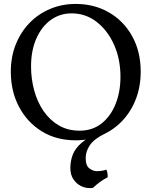

<svg xmlns="http://www.w3.org/2000/svg" viewBox="-20 -705 771 977"><path d="M435 252Q412 252 390 240.5Q368 229 353 206.5Q338 184 338 149Q338 114 350.5 81.5Q363 49 396.5 20.5Q430 -8 491 -34L512 -24Q459 2 437.5 33.5Q416 65 416 99Q416 138 435 152Q454 166 473 166Q501 166 521 158Q524 164 525.5 169.5Q527 175 527.5 182Q528 189 528 197Q508 207 490 220Q472 233 454 250Q450 252 445 252Q440 252 435 252ZM365 9Q266 9 192 -37Q118 -83 76.5 -162Q35 -241 35 -340Q35 -416 60.5 -479.5Q86 -543 131 -589Q176 -635 236 -660Q296 -685 365 -685Q460 -685 535 -641.5Q610 -598 653 -520Q696 -442 696 -340Q696 -266 672 -202.5Q648 -139 603.5 -91.5Q559 -44 498.5 -17.5Q438 9 365 9ZM385 -40Q450 -40 496.5 -76.5Q543 -113 568 -175.5Q593 -238 593 -314Q593 -404 560.5 -477Q528 -550 472 -593.5Q416 -637 344 -637Q285 -637 238.5 -603.5Q192 -570 165 -509Q138 -448 138 -367Q138 -304 154 -245Q170 -186 201.5 -140Q233 -94 279 -67Q325 -40 385 -40Z"/></svg>

Font: Vollkorn
Style: Regular
Weight: 400
Designer: Friedrich Althausen
Foundry: Friedrich Althausen
Version: Version 4.104